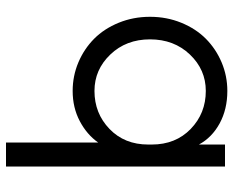

<svg xmlns="http://www.w3.org/2000/svg" viewBox="-89 -681 778 640"><g transform="rotate(-90 300.0 -361.0)"><path d="M64.9 -730H145V-422.9Q171.4 -460.4 216.3 -484.1Q261.2 -507.8 316.9 -507.8Q366.7 -507.8 411.9 -488.8Q457 -469.7 490.7 -436.3Q524.4 -402.8 544.2 -354.2Q564 -305.7 564 -250Q564 -194.3 544.2 -145.8Q524.4 -97.2 490.7 -63.7Q457 -30.3 411.9 -11.2Q366.7 7.8 316.9 7.8Q255.9 7.8 208.7 -17.8Q161.6 -43.5 138.2 -86.9V0H64.9ZM138.2 -244.1Q138.2 -164.6 190.2 -114.3Q242.2 -64 316.9 -64Q387.7 -64 438.2 -116.9Q488.8 -169.9 488.8 -250Q488.8 -329.6 438.2 -382.3Q387.7 -435.1 316.9 -435.1Q242.2 -435.1 190.2 -385Q138.2 -335 138.2 -255.9Z"/></g></svg>

Font: Human Sans
Style: Regular
Weight: 400
Designer: Tim Radville
Foundry: Continuum
Version: Version 1.000;FEAKit 1.0